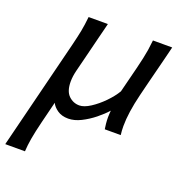

<svg xmlns="http://www.w3.org/2000/svg" viewBox="-143 -595 867 938"><g transform="rotate(20 290.5 -126.5)"><path d="M502.9 0H419.9Q418 -11.2 416.3 -27.6Q414.6 -43.9 414.6 -62Q414.6 -70.3 415.3 -78.9Q416 -87.4 416.5 -95.7Q395.5 -71.8 364.5 -46.9Q333.5 -22 299.3 -4.9Q265.1 12.2 233.4 12.2Q199.7 12.2 177.2 -3.4Q154.8 -19 146 -38.1L118.7 71.8Q104.5 129.4 98.1 166.7Q91.8 204.1 90.3 234.4H-12.2L129.9 -335Q141.1 -380.4 147.5 -412.8Q153.8 -445.3 158.2 -488.3H258.3Q258.3 -488.3 253.2 -467.5Q248 -446.8 239.7 -414.1Q231.4 -381.3 222.4 -344.5Q213.4 -307.6 205.1 -275.1Q196.8 -242.7 191.9 -222.7Q183.6 -189.9 183.6 -162.1Q183.6 -112.8 207 -89.8Q230.5 -66.9 262.7 -66.9Q287.1 -66.9 319.6 -87.9Q352.1 -108.9 382.6 -140.1Q413.1 -171.4 430.7 -201.2L464.4 -335Q472.2 -366.7 477.3 -390.1Q482.4 -413.6 486.1 -436.3Q489.7 -459 492.7 -488.3H592.8Q592.8 -488.3 588.1 -469.2Q583.5 -450.2 575.7 -419.2Q567.9 -388.2 558.6 -351.8Q549.3 -315.4 540.3 -279.5Q531.2 -243.7 524.4 -215.3Q500 -115.7 500 -46.4Q500 -21.5 502.9 0Z"/></g></svg>

Font: Andika
Style: Italic
Weight: 400
Italic angle: -14°
Designer: Victor Gaultney, Annie Olsen, Julie Remington, Don Collingsworth, Eric Hays, Becca Hirsbrunner
Foundry: SIL International
Version: Version 6.101